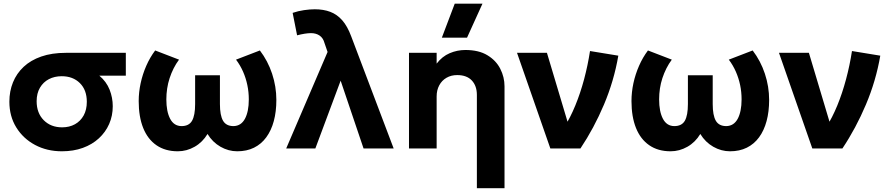

<svg xmlns="http://www.w3.org/2000/svg" viewBox="-20 -784 4696 1014"><path d="M307 15Q228 15 165.2 -18.5Q102.5 -52 66 -111Q29.5 -170 29.5 -247Q29.5 -302 48.5 -349Q67.5 -396 104.8 -431Q142 -466 198 -485.5Q254 -505 328.5 -505H644.5V-384.5H504.5Q542 -353 558.8 -310.5Q575.5 -268 575.5 -223Q575.5 -172.5 556.5 -129.2Q537.5 -86 502.2 -53.5Q467 -21 417.5 -3Q368 15 307 15ZM308 -111.5Q346.5 -111.5 375.8 -127.8Q405 -144 421.8 -174.2Q438.5 -204.5 438.5 -246.5Q438.5 -309 401.8 -345.2Q365 -381.5 306 -381.5Q268 -381.5 238.2 -366Q208.5 -350.5 191 -320.8Q173.5 -291 173.5 -249.5Q173.5 -187 211 -149.2Q248.5 -111.5 308 -111.5Z M919 15Q852.5 15 806.2 -17Q760 -49 736.2 -108.2Q712.5 -167.5 712.5 -250Q712.5 -297 722.8 -344.5Q733 -392 752.5 -436.5Q772 -481 799.5 -517.5L925.5 -469Q909.5 -447.5 897 -422.8Q884.5 -398 875.8 -371.2Q867 -344.5 862.8 -316.2Q858.5 -288 858.5 -259Q858.5 -195 878.5 -156.8Q898.5 -118.5 938.5 -118Q978 -118 994.2 -146.2Q1010.5 -174.5 1010.5 -234.5V-386.5H1141.5V-234.5Q1141.5 -174.5 1158 -146.2Q1174.5 -118 1213.5 -118Q1233.5 -118.5 1248.5 -128.2Q1263.5 -138 1273.5 -156.5Q1283.5 -175 1288.8 -200.8Q1294 -226.5 1294 -259Q1294 -298 1286.2 -335Q1278.5 -372 1263.5 -406Q1248.5 -440 1226.5 -469L1352.5 -517.5Q1394.5 -462.5 1417 -394.8Q1439.5 -327 1439.5 -256Q1439.5 -194.5 1426 -144.5Q1412.5 -94.5 1386.2 -58.8Q1360 -23 1321.5 -4Q1283 15 1233 15Q1186.5 15 1144.5 -9Q1102.5 -33 1076 -76.5Q1050 -33 1008 -9Q966 15 919 15Z M1491.5 0 1710 -509.5 1693.5 -557.5Q1686.5 -583.5 1667.8 -596.2Q1649 -609 1622.5 -609Q1607.5 -609 1589 -606Q1570.5 -603 1549 -597.5L1525.5 -716Q1554.5 -726 1585.8 -730.5Q1617 -735 1642.5 -735Q1688.5 -735 1724.2 -721.5Q1760 -708 1787.5 -676.8Q1815 -645.5 1835 -591.5L2059 0H1900L1779 -358L1645.5 0Z M2498.5 210V-282.5Q2498.5 -330.5 2471.8 -359Q2445 -387.5 2394.5 -387.5Q2362.5 -387.5 2338 -373.2Q2313.5 -359 2299.8 -333.5Q2286 -308 2286 -274.5V0H2140V-505H2286V-448Q2315 -486 2354.8 -503Q2394.5 -520 2438 -520Q2508.5 -520 2554.2 -492.2Q2600 -464.5 2622.2 -420.5Q2644.5 -376.5 2644.5 -328V210ZM2313.5 -585 2381.5 -764.5H2528L2446.5 -585Z M2886.5 0 2710.5 -505H2868.5L2995 -82L2960 -112.5Q2991.5 -161.5 3018.2 -226.5Q3045 -291.5 3064.8 -365.5Q3084.5 -439.5 3096 -514.5L3245.5 -490Q3222.5 -356.5 3169.8 -231.8Q3117 -107 3045.5 0Z M3521.5 15Q3455 15 3408.8 -17Q3362.5 -49 3338.8 -108.2Q3315 -167.5 3315 -250Q3315 -297 3325.2 -344.5Q3335.5 -392 3355 -436.5Q3374.5 -481 3402 -517.5L3528 -469Q3512 -447.5 3499.5 -422.8Q3487 -398 3478.2 -371.2Q3469.5 -344.5 3465.2 -316.2Q3461 -288 3461 -259Q3461 -195 3481 -156.8Q3501 -118.5 3541 -118Q3580.5 -118 3596.8 -146.2Q3613 -174.5 3613 -234.5V-386.5H3744V-234.5Q3744 -174.5 3760.5 -146.2Q3777 -118 3816 -118Q3836 -118.5 3851 -128.2Q3866 -138 3876 -156.5Q3886 -175 3891.2 -200.8Q3896.5 -226.5 3896.5 -259Q3896.5 -298 3888.8 -335Q3881 -372 3866 -406Q3851 -440 3829 -469L3955 -517.5Q3997 -462.5 4019.5 -394.8Q4042 -327 4042 -256Q4042 -194.5 4028.5 -144.5Q4015 -94.5 3988.8 -58.8Q3962.5 -23 3924 -4Q3885.5 15 3835.5 15Q3789 15 3747 -9Q3705 -33 3678.5 -76.5Q3652.5 -33 3610.5 -9Q3568.5 15 3521.5 15Z M4270 0 4094 -505H4252L4378.5 -82L4343.5 -112.5Q4375 -161.5 4401.8 -226.5Q4428.5 -291.5 4448.2 -365.5Q4468 -439.5 4479.5 -514.5L4629 -490Q4606 -356.5 4553.2 -231.8Q4500.5 -107 4429 0Z"/></svg>

Font: Geologica Cursive SemiBold
Style: Regular
Weight: 600
Designer: Sindre Bremnes, Frode Helland
Foundry: Monokrom Skriftforlag AS
Version: Version 1.010;gftools[0.9.28]